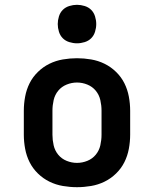

<svg xmlns="http://www.w3.org/2000/svg" viewBox="-20 -770 640 798"><path d="M300 8Q271 8 241.5 3Q212 -2 185.5 -15Q159 -28 137.5 -49Q116 -70 103 -96Q90 -122 84.5 -151.5Q79 -181 79 -210V-310Q79 -339 84.5 -368.5Q90 -398 103 -424Q116 -450 137.5 -471Q159 -492 185.5 -505Q212 -518 241.5 -523Q271 -528 300 -528Q329 -528 358.5 -523Q388 -518 414.5 -505Q441 -492 462.5 -471Q484 -450 497 -424Q510 -398 515.5 -368.5Q521 -339 521 -310V-210Q521 -181 515.5 -151.5Q510 -122 497 -96Q484 -70 462.5 -49Q441 -28 414.5 -15Q388 -2 358.5 3Q329 8 300 8ZM300 -93Q322 -93 343 -101.5Q364 -110 378 -127Q392 -144 397 -166Q402 -188 402 -210V-310Q402 -332 397 -354Q392 -376 378 -393Q364 -410 343 -418.5Q322 -427 300 -427Q278 -427 257 -418.5Q236 -410 222 -393Q208 -376 203 -354Q198 -332 198 -310V-210Q198 -188 203 -166Q208 -144 222 -127Q236 -110 257 -101.5Q278 -93 300 -93ZM300 -590Q284 -590 268 -595Q252 -600 241 -611Q230 -622 225 -638Q220 -654 220 -670Q220 -686 225 -702Q230 -718 241 -729Q252 -740 268 -745Q284 -750 300 -750Q316 -750 332 -745Q348 -740 359 -729Q370 -718 375 -702Q380 -686 380 -670Q380 -654 375 -638Q370 -622 359 -611Q348 -600 332 -595Q316 -590 300 -590Z"/></svg>

Font: Iosevka HT Extended
Style: Bold
Weight: 700
Width: 7
Monospace: yes
Designer: Belleve Invis
Foundry: Belleve Invis
Version: Version 32.3.0; ttfautohint (v1.8.4)